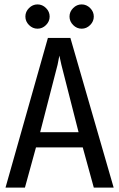

<svg xmlns="http://www.w3.org/2000/svg" viewBox="-20 -866 540 870"><path d="M299 -694 495 -16H405L355 -198H143L93 -16H5L197 -694ZM249 -614 241 -573 162 -267H336L258 -573ZM150 -846Q172 -846 188.5 -829.5Q205 -813 205 -791Q205 -769 188.5 -752.5Q172 -736 150 -736Q128 -736 111.5 -752.5Q95 -769 95 -791Q95 -813 111.5 -829.5Q128 -846 150 -846ZM350 -846Q372 -846 388.5 -829.5Q405 -813 405 -791Q405 -769 388.5 -752.5Q372 -736 350 -736Q328 -736 311.5 -752.5Q295 -769 295 -791Q295 -813 311.5 -829.5Q328 -846 350 -846Z"/></svg>

Font: D2Coding
Style: Regular
Weight: 400
Monospace: yes
Designer: Yong-Rak Park; Jeong-Hwan Yoon; Sang-Min Lee;
Foundry: NHN Corporation
Version: Version 1.3.2; Build 20180524